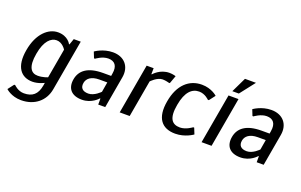

<svg xmlns="http://www.w3.org/2000/svg" viewBox="-102 -1148 2836 1807"><g transform="rotate(20 1316.0 -245.0)"><path d="M349 -80C349 -80 305 -60 250 -60C185 -60 144 -110 169 -250C192 -385 251 -435 306 -435C366 -435 401 -375 401 -375ZM523 -500H453L432 -440H427C427 -440 394 -510 294 -510C199 -510 99 -425 69 -250C38 -75 108 10 223 10C283 10 338 -20 338 -20L333 10C317 100 270 140 185 140C125 140 83 95 83 95H73L27 155C27 155 82 210 182 210C317 210 412 130 433 10Z M902 -295H822C667 -295 596 -235 580 -145C563 -50 613 10 718 10C818 10 875 -60 875 -60H880V0H950L1006 -320C1025 -430 959 -510 844 -510C744 -510 670 -455 670 -455L694 -395H704C704 -395 762 -440 822 -440C887 -440 920 -400 906 -320ZM872 -125C872 -125 816 -65 756 -65C696 -65 671 -95 680 -145C688 -190 729 -225 809 -225H889Z M1370 -430C1400 -430 1434 -420 1434 -420H1444L1473 -500C1473 -500 1444 -510 1409 -510C1314 -510 1257 -440 1257 -440H1252L1253 -500H1183L1095 0H1195L1260 -370C1260 -370 1315 -430 1370 -430Z M1732 -440C1792 -440 1834 -395 1834 -395H1844L1890 -455C1890 -455 1834 -510 1734 -510C1609 -510 1509 -425 1479 -250C1448 -75 1518 10 1653 10C1753 10 1827 -45 1827 -45L1803 -105H1793C1793 -105 1735 -60 1675 -60C1595 -60 1554 -110 1579 -250C1603 -390 1662 -440 1732 -440Z M2003 -500 1915 0H2015L2103 -500ZM2095 -700 2023 -550H2088L2205 -700Z M2489 -295H2409C2254 -295 2183 -235 2167 -145C2150 -50 2200 10 2305 10C2405 10 2462 -60 2462 -60H2467V0H2537L2593 -320C2612 -430 2546 -510 2431 -510C2331 -510 2257 -455 2257 -455L2281 -395H2291C2291 -395 2349 -440 2409 -440C2474 -440 2507 -400 2493 -320ZM2459 -125C2459 -125 2403 -65 2343 -65C2283 -65 2258 -95 2267 -145C2275 -190 2316 -225 2396 -225H2476Z"/></g></svg>

Font: Scada
Style: Italic
Weight: 400
Designer: Jovanny Lemonad
Foundry: Jovanny Lemonad
Version: Version 3.005